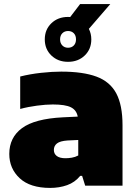

<svg xmlns="http://www.w3.org/2000/svg" viewBox="-20 -910 670 941"><path d="M226 11Q127.5 11 76.5 -36.5Q25.5 -84 25.5 -155.5Q25.5 -236 87.8 -282Q150 -328 288 -335L361 -338.5Q355 -370.5 327.5 -384.2Q300 -398 239 -398Q205 -398 161.2 -392.2Q117.5 -386.5 79 -376V-535Q126.5 -547 180.8 -553Q235 -559 280 -559Q386.5 -559 452.8 -534.5Q519 -510 549.8 -452.5Q580.5 -395 580.5 -296V0H397.5L382.5 -48H373Q347 -16 308.8 -2.5Q270.5 11 226 11ZM244 -175Q244 -156.5 258.2 -145.5Q272.5 -134.5 301 -134.5Q315.5 -134.5 332 -137.2Q348.5 -140 363.5 -148V-224L311 -221.5Q274.5 -219 259.2 -207Q244 -195 244 -175ZM313.5 -607Q264 -607 231.8 -638Q199.5 -669 199.5 -717Q199.5 -765 231.8 -796Q264 -827 313.5 -827Q319 -827 324 -826.5L372.5 -890H520.5L415.5 -768.5Q427.5 -745 427.5 -717Q427.5 -669 395.2 -638Q363 -607 313.5 -607ZM313.5 -676Q331 -676 341.8 -687.2Q352.5 -698.5 352.5 -717Q352.5 -736 341.8 -747Q331 -758 313.5 -758Q296.5 -758 285.5 -747Q274.5 -736 274.5 -717Q274.5 -698.5 285.5 -687.2Q296.5 -676 313.5 -676Z"/></svg>

Font: Encode Sans SmExp Black
Style: Regular
Weight: 900
Width: 6
Designer: Multiple Designers
Foundry: Impallari Type
Version: Version 3.002; ttfautohint (v1.8.3) -l 8 -r 50 -G 200 -x 14 